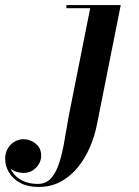

<svg xmlns="http://www.w3.org/2000/svg" viewBox="-208 -480 552 760"><path d="M-55.5 260Q-97.5 260 -126.8 244.5Q-156 229 -171.8 203.5Q-187.5 178 -187.5 148.5Q-187.5 125 -177 107.5Q-166.5 90 -150 80.5Q-133.5 71 -115.5 71Q-100 71 -83.8 78Q-67.5 85 -56.2 99.5Q-45 114 -45 137Q-45 153.5 -54 169Q-63 184.5 -78.5 194.5Q-94 204.5 -114.5 204.5Q-132 204.5 -148.5 197.8Q-165 191 -175.8 178.5Q-186.5 166 -186.5 148.5H-174.5Q-174.5 175.5 -160.5 198.2Q-146.5 221 -120.5 234.5Q-94.5 248 -58.5 248Q-24.5 248 -4.2 223.8Q16 199.5 28 160Q40 120.5 47.8 73.2Q55.5 26 64 -20L149 -447.5H55V-460H270L176 11.5Q167 58.5 147.8 103Q128.5 147.5 99.5 183Q70.5 218.5 32 239.2Q-6.5 260 -55.5 260Z"/></svg>

Font: Bodoni Moda 18pt SemiBold
Style: Italic
Weight: 600
Italic angle: -13°
Designer: Owen Earl
Foundry: indestructible type
Version: Version 2.005